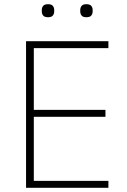

<svg xmlns="http://www.w3.org/2000/svg" viewBox="-20 -894 606 914"><path d="M104 0V-698H496V-665H141V-371H482V-338H141V-33H496V0ZM209 -812Q192 -812 185.5 -820Q179 -828 179 -839V-847Q179 -858 185.5 -866Q192 -874 209 -874Q225 -874 231.5 -866Q238 -858 238 -847V-839Q238 -828 231.5 -820Q225 -812 209 -812ZM391 -812Q375 -812 368.5 -820Q362 -828 362 -839V-847Q362 -858 368.5 -866Q375 -874 391 -874Q408 -874 414.5 -866Q421 -858 421 -847V-839Q421 -828 414.5 -820Q408 -812 391 -812Z"/></svg>

Font: IBM Plex Sans ExtLt
Style: Regular
Weight: 200
Designer: Mike Abbink, Paul van der Laan, Pieter van Rosmalen
Foundry: Bold Monday
Version: Version 3.005